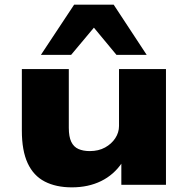

<svg xmlns="http://www.w3.org/2000/svg" viewBox="-20 -795 809 826"><path d="M289 11Q221 11 172.5 -14Q124 -39 99 -93Q74 -147 74 -233V-498H276V-245Q276 -207 286.5 -185Q297 -163 317.5 -154Q338 -145 366 -145Q404 -145 432 -160.5Q460 -176 476 -200.5Q492 -225 492 -253V-498H694V0H502V-95H505Q470 -43 415 -16Q360 11 289 11ZM156 -559 299 -775H469L611 -559H481L384 -676L286 -559Z"/></svg>

Font: Nunito Sans 10pt Expanded Black
Style: Regular
Weight: 900
Width: 7
Designer: Vernon Adams
Foundry: Vernon Adams
Version: Version 3.101;gftools[0.9.27]